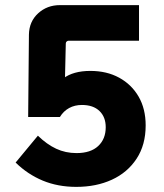

<svg xmlns="http://www.w3.org/2000/svg" viewBox="-20 -720 640 750"><path d="M278 10Q206 10 147 -14.5Q88 -39 41 -85L128 -190Q163 -156 199.5 -139Q236 -122 279 -122Q334 -122 363.5 -149.5Q393 -177 393 -223Q393 -263 368.5 -286.5Q344 -310 300 -310Q272 -310 250 -298Q228 -286 214 -263H90L93 -585Q94 -636 129 -668Q164 -700 214 -700H523V-561H248Q244 -561 240.5 -558Q237 -555 237 -550L232 -334H171Q188 -384 227 -413.5Q266 -443 333 -443Q397 -443 445.5 -416.5Q494 -390 521.5 -342.5Q549 -295 549 -230Q549 -154 513.5 -100Q478 -46 417 -18Q356 10 278 10Z"/></svg>

Font: SUSE Thin ExtraBold
Style: Regular
Weight: 800
Version: Version 1.000